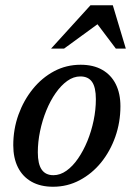

<svg xmlns="http://www.w3.org/2000/svg" viewBox="-20 -700 510 731"><path d="M287 -453.5Q335.5 -453.5 369.2 -434.2Q403 -415 420.8 -379.5Q438.5 -344 438.5 -295.5Q438.5 -234.5 419 -179.2Q399.5 -124 364.8 -81.2Q330 -38.5 283.2 -13.8Q236.5 11 182 11Q134 11 100 -8.2Q66 -27.5 48.2 -63Q30.5 -98.5 30.5 -147Q30.5 -208 50.2 -263Q70 -318 104.8 -361Q139.5 -404 186 -428.8Q232.5 -453.5 287 -453.5ZM183.5 -33Q209 -33 233 -50Q257 -67 277.2 -96.5Q297.5 -126 312.8 -163.2Q328 -200.5 336.5 -241.5Q345 -282.5 345 -322.5Q345 -367.5 330.5 -388.2Q316 -409 286 -409Q260 -409 236.2 -392Q212.5 -375 192 -345.8Q171.5 -316.5 156.2 -279Q141 -241.5 132.5 -200.5Q124 -159.5 124 -120Q124 -75.5 138.8 -54.2Q153.5 -33 183.5 -33ZM174.5 -515 324.5 -680H409.5L459 -515H421L343 -618.5H366L224 -515Z"/></svg>

Font: Newsreader 16pt Medium
Style: Italic
Weight: 500
Italic angle: -17°
Designer: Hugues Gentile
Foundry: Production Type
Version: Version 1.003